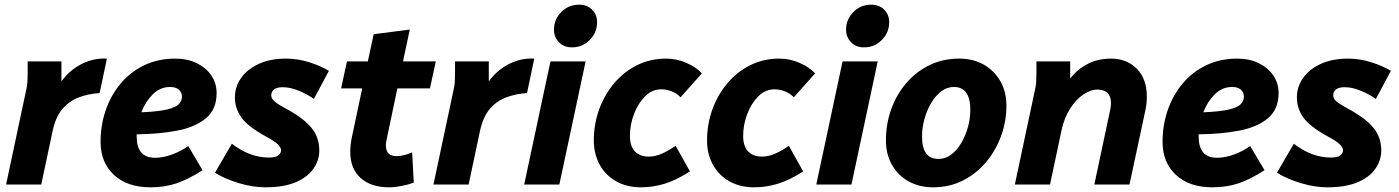

<svg xmlns="http://www.w3.org/2000/svg" viewBox="-20 -787 5966 819"><path d="M6 0 91 -400Q96 -421 97 -437.5Q98 -454 98 -476V-525H242V-440Q278 -489 329 -514.5Q380 -540 436 -537L405 -390Q357 -387 316 -371.5Q275 -356 246.5 -322.5Q218 -289 205 -231L156 0Z M409 -182Q409 -253 431 -317Q453 -381 494.5 -430.5Q536 -480 595 -508.5Q654 -537 727 -537Q780 -537 819.5 -517.5Q859 -498 881.5 -465Q904 -432 904 -390Q904 -321 859 -283Q814 -245 737 -230Q660 -215 563 -214Q563 -210 563 -205Q563 -114 641 -114Q676 -114 714 -128Q752 -142 783 -164L844 -61Q785 -23 734.5 -5.5Q684 12 622 12Q523 12 466 -41Q409 -94 409 -182ZM706 -416Q663 -416 631.5 -384.5Q600 -353 583 -308Q655 -311 692.5 -320Q730 -329 743 -343Q756 -357 756 -374Q756 -394 742.5 -405Q729 -416 706 -416Z M897 -50 969 -174Q1045 -115 1127 -115Q1156 -115 1167.5 -124.5Q1179 -134 1179 -146Q1179 -157 1166 -170.5Q1153 -184 1114 -205Q1037 -247 1009.5 -286Q982 -325 982 -371Q982 -417 1008.5 -454.5Q1035 -492 1084 -514.5Q1133 -537 1200 -537Q1250 -537 1299 -521.5Q1348 -506 1383 -485L1319 -365Q1291 -385 1254.5 -400Q1218 -415 1186 -415Q1161 -415 1149 -405.5Q1137 -396 1137 -380Q1137 -368 1148 -357Q1159 -346 1192 -328Q1250 -297 1282.5 -268.5Q1315 -240 1328.5 -210.5Q1342 -181 1342 -145Q1342 -104 1317.5 -68Q1293 -32 1242 -10Q1191 12 1111 12Q1059 12 1000 -5.5Q941 -23 897 -50Z M1435 -410 1460 -525H1549L1574 -641L1728 -661L1699 -525H1839L1814 -410H1675L1629 -191Q1626 -178 1626 -167Q1626 -121 1671 -121Q1701 -121 1738 -137L1745 -8Q1721 1 1692 6.5Q1663 12 1639 12Q1563 12 1518.5 -27.5Q1474 -67 1474 -140Q1474 -167 1480 -197L1525 -410Z M1829 0 1914 -400Q1919 -421 1920 -437.5Q1921 -454 1921 -476V-525H2065V-440Q2101 -489 2152 -514.5Q2203 -540 2259 -537L2228 -390Q2180 -387 2139 -371.5Q2098 -356 2069.5 -322.5Q2041 -289 2028 -231L1979 0Z M2343 -660Q2343 -704 2374 -735.5Q2405 -767 2450 -767Q2485 -767 2506 -745.5Q2527 -724 2527 -692Q2527 -649 2496 -617Q2465 -585 2420 -585Q2385 -585 2364 -607Q2343 -629 2343 -660ZM2216 0 2328 -525H2478L2366 0Z M2513 -188Q2513 -257 2535.5 -319.5Q2558 -382 2599 -431Q2640 -480 2696.5 -508.5Q2753 -537 2821 -537Q2867 -537 2908.5 -518.5Q2950 -500 2974 -474L2883 -372Q2867 -389 2845 -397.5Q2823 -406 2801 -406Q2761 -406 2731 -375.5Q2701 -345 2684 -299.5Q2667 -254 2667 -207Q2667 -164 2688 -141.5Q2709 -119 2747 -119Q2776 -119 2804.5 -132Q2833 -145 2862 -165L2923 -56Q2868 -20 2817.5 -4Q2767 12 2714 12Q2654 12 2608.5 -13.5Q2563 -39 2538 -84.5Q2513 -130 2513 -188Z M2996 -188Q2996 -257 3018.5 -319.5Q3041 -382 3082 -431Q3123 -480 3179.5 -508.5Q3236 -537 3304 -537Q3350 -537 3391.5 -518.5Q3433 -500 3457 -474L3366 -372Q3350 -389 3328 -397.5Q3306 -406 3284 -406Q3244 -406 3214 -375.5Q3184 -345 3167 -299.5Q3150 -254 3150 -207Q3150 -164 3171 -141.5Q3192 -119 3230 -119Q3259 -119 3287.5 -132Q3316 -145 3345 -165L3406 -56Q3351 -20 3300.5 -4Q3250 12 3197 12Q3137 12 3091.5 -13.5Q3046 -39 3021 -84.5Q2996 -130 2996 -188Z M3589 -660Q3589 -704 3620 -735.5Q3651 -767 3696 -767Q3731 -767 3752 -745.5Q3773 -724 3773 -692Q3773 -649 3742 -617Q3711 -585 3666 -585Q3631 -585 3610 -607Q3589 -629 3589 -660ZM3462 0 3574 -525H3724L3612 0Z M3759 -188Q3759 -257 3781 -319.5Q3803 -382 3844.5 -431Q3886 -480 3943.5 -508.5Q4001 -537 4072 -537Q4131 -537 4176 -511.5Q4221 -486 4247 -441Q4273 -396 4273 -336Q4273 -271 4251 -209Q4229 -147 4187.5 -97Q4146 -47 4088.5 -17.5Q4031 12 3960 12Q3902 12 3856.5 -13Q3811 -38 3785 -83.5Q3759 -129 3759 -188ZM3913 -205Q3913 -109 3983 -109Q4013 -109 4038 -128Q4063 -147 4081 -178Q4099 -209 4109 -245.5Q4119 -282 4119 -318Q4119 -416 4049 -416Q4019 -416 3994 -396.5Q3969 -377 3951 -346Q3933 -315 3923 -278Q3913 -241 3913 -205Z M4309 0 4394 -400Q4399 -421 4400 -437.5Q4401 -454 4401 -476V-525H4545V-452Q4576 -492 4620 -514.5Q4664 -537 4719 -537Q4786 -537 4829 -494Q4872 -451 4872 -374Q4872 -344 4865 -313L4798 0H4648L4715 -315Q4717 -324 4718 -332Q4719 -340 4719 -347Q4719 -377 4703.5 -391Q4688 -405 4660 -405Q4633 -405 4602 -384.5Q4571 -364 4545.5 -325Q4520 -286 4508 -231L4459 0Z M4939 -182Q4939 -253 4961 -317Q4983 -381 5024.5 -430.5Q5066 -480 5125 -508.5Q5184 -537 5257 -537Q5310 -537 5349.5 -517.5Q5389 -498 5411.5 -465Q5434 -432 5434 -390Q5434 -321 5389 -283Q5344 -245 5267 -230Q5190 -215 5093 -214Q5093 -210 5093 -205Q5093 -114 5171 -114Q5206 -114 5244 -128Q5282 -142 5313 -164L5374 -61Q5315 -23 5264.5 -5.5Q5214 12 5152 12Q5053 12 4996 -41Q4939 -94 4939 -182ZM5236 -416Q5193 -416 5161.5 -384.5Q5130 -353 5113 -308Q5185 -311 5222.5 -320Q5260 -329 5273 -343Q5286 -357 5286 -374Q5286 -394 5272.5 -405Q5259 -416 5236 -416Z M5427 -50 5499 -174Q5575 -115 5657 -115Q5686 -115 5697.5 -124.5Q5709 -134 5709 -146Q5709 -157 5696 -170.5Q5683 -184 5644 -205Q5567 -247 5539.5 -286Q5512 -325 5512 -371Q5512 -417 5538.5 -454.5Q5565 -492 5614 -514.5Q5663 -537 5730 -537Q5780 -537 5829 -521.5Q5878 -506 5913 -485L5849 -365Q5821 -385 5784.5 -400Q5748 -415 5716 -415Q5691 -415 5679 -405.5Q5667 -396 5667 -380Q5667 -368 5678 -357Q5689 -346 5722 -328Q5780 -297 5812.5 -268.5Q5845 -240 5858.5 -210.5Q5872 -181 5872 -145Q5872 -104 5847.5 -68Q5823 -32 5772 -10Q5721 12 5641 12Q5589 12 5530 -5.5Q5471 -23 5427 -50Z"/></svg>

Font: Radio Canada
Style: Bold Italic
Weight: 700
Italic angle: -12°
Designer: Charles Daoud, Etienne Aubert Bonn, Alexandre Saumier Demers, Jacques Le Bailly
Foundry: Radio-Canada
Version: Version 2.104; ttfautohint (v1.8.4.7-5d5b);gftools[0.9.28.de